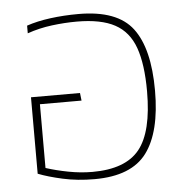

<svg xmlns="http://www.w3.org/2000/svg" viewBox="-45 -594 629 648"><g transform="rotate(-5 269.5 -270.0)"><path d="M250 10Q192 10 142.5 -1Q93 -12 60 -25V-284H226L229 -258H88V-42Q122 -31 163.5 -23Q205 -15 245 -15Q357 -15 404.5 -74Q452 -133 452 -270Q452 -362 432 -418Q412 -474 365 -499.5Q318 -525 236 -525Q195 -525 151.5 -519.5Q108 -514 68 -500V-526Q103 -538 148.5 -544Q194 -550 244 -550Q375 -550 427 -481.5Q479 -413 479 -270Q479 -130 427 -60Q375 10 250 10Z"/></g></svg>

Font: Kanit Thin
Style: Regular
Weight: 250
Designer: Katatrad Team
Foundry: CadsonDemak
Version: Version 2.000; ttfautohint (v1.8.3)